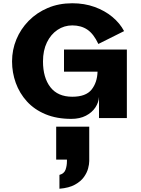

<svg xmlns="http://www.w3.org/2000/svg" viewBox="-20 -725 863 1179"><path d="M418 5Q328 5 259.5 -23.5Q191 -52 145.5 -102Q100 -152 77 -215.5Q54 -279 54 -348Q54 -419 80.5 -483Q107 -547 156 -597Q205 -647 273 -676Q341 -705 424 -705Q498 -705 560.5 -682.5Q623 -660 669.5 -621.5Q716 -583 742 -534L584 -455Q555 -517 516.5 -543Q478 -569 424 -569Q374 -569 333 -541.5Q292 -514 268 -464.5Q244 -415 244 -348Q244 -248 289.5 -189.5Q335 -131 424 -131Q507 -131 542 -174.5Q577 -218 579 -285H373V-421H759V0H588V-130Q586 -96 565.5 -65Q545 -34 507.5 -14.5Q470 5 418 5ZM345 434V349Q374 341 382.5 317Q391 293 391 265V255H325V53H528V264Q528 283 521 309.5Q514 336 495 362.5Q476 389 440 409Q404 429 345 434Z"/></svg>

Font: Panamera Black
Style: Regular
Weight: 900
Designer: Bastien Sozeau
Foundry: NBR — Bastien Sozeau
Version: Version 3.002; ttfautohint (v1.8.4.7-5d5b);gftools[0.9.33]